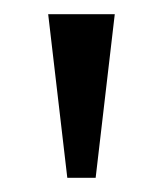

<svg xmlns="http://www.w3.org/2000/svg" viewBox="-20 -734 230 271"><path d="M75 -483 48 -714H142L115 -483Z"/></svg>

Font: Noto Serif Thai ExtraCondensed
Style: Regular
Weight: 400
Width: 2
Designer: Monotype Design Team
Foundry: Monotype Imaging Inc.
Version: Version 2.002; ttfautohint (v1.8.4.7-5d5b)